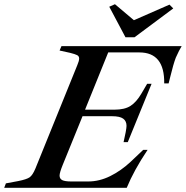

<svg xmlns="http://www.w3.org/2000/svg" viewBox="-74 -892 883 912"><path d="M-46 -21 13 -32Q53 -40 67 -50Q81 -60 94 -91L293 -582Q302 -603 302 -614Q302 -625 292.5 -630Q283 -635 259 -641L209 -652L218 -673H789Q777 -654 761 -618Q749 -586 735 -528L727 -496H706Q708 -643 588 -643H440L330 -371H469Q518 -371 546 -389Q574 -407 598 -448L625 -494H646L533 -217H513L523 -264Q527 -286 527 -294Q527 -317 511 -328.5Q495 -340 458 -340H318L224 -109Q209 -72 209 -58Q209 -43 221.5 -36.5Q234 -30 265 -30H345Q398 -30 449.5 -55.5Q501 -81 546 -123L606 -180H627Q562 -83 528 0H-54ZM445 -860 472 -872 562 -796 731 -870 749 -852 565 -715H522Z"/></svg>

Font: Ibarra Real Nova
Style: Italic
Weight: 400
Italic angle: -22°
Designer: Jose Maria Ribagorda & Octavio Pardo
Foundry: Octavio Pardo
Version: Version 1.014